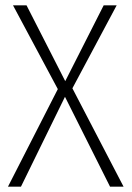

<svg xmlns="http://www.w3.org/2000/svg" viewBox="-20 -704 496 724"><path d="M253 -371 446 0H395L225 -339L59 0H10L198 -368L29 -684H80L226 -398L371 -684H420Z"/></svg>

Font: Fira Sans Condensed ExtraLight
Style: Regular
Weight: 275
Width: 3
Designer: Carrois Corporate & Edenspiekermann AG
Foundry: Carrois Corporate GbR & Edenspiekermann AG
Version: Version 4.203